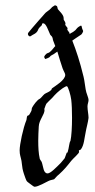

<svg xmlns="http://www.w3.org/2000/svg" viewBox="-20 -708 362 733"><path d="M149 -489C152 -485 151 -482 154 -483C158 -484 170 -489 171 -492C173 -496 182 -499 186 -502C189 -505 194 -507 199 -511C206 -488 211 -470 219 -447C224 -434 229 -428 229 -422C229 -402 191 -380 179 -371C177 -370 177 -365 175 -364C167 -356 157 -354 150 -349C144 -344 136 -333 132 -331C122 -327 108 -307 103 -298C100 -293 102 -288 99 -283C96 -278 94 -273 91 -269C91 -268 85 -267 84 -265C82 -261 82 -254 81 -250C68 -219 55 -156 55 -134C55 -116 59 -110 62 -94C64 -84 64 -73 66 -64C68 -53 74 -36 77 -28C83 -13 81 -17 95 -6C102 -1 109 5 112 5C126 5 156 -13 165 -17C172 -21 184 -22 187 -24C191 -28 198 -37 205 -42C226 -61 237 -75 252 -94C259 -103 282 -122 282 -128C282 -129 281 -131 281 -133C281 -135 287 -135 289 -138C301 -154 302 -180 307 -203C310 -221 316 -240 318 -258C318 -271 314 -287 314 -302C314 -311 318 -318 318 -326C318 -336 309 -352 307 -367C304 -383 303 -399 299 -415C285 -473 271 -515 256 -553C262 -557 269 -562 269 -562L290 -576C292 -577 299 -588 297 -591C296 -593 293 -599 292 -606C291 -614 285 -608 281 -606C277 -604 271 -597 268 -593C265 -590 259 -586 254 -583C252 -583 250 -581 246 -578L245 -583C243 -587 237 -593 237 -595C237 -597 238 -600 238 -601C236 -604 229 -612 229 -613C229 -614 230 -617 230 -618C230 -625 223 -631 223 -634C223 -636 223 -637 223 -639C223 -652 205 -667 201 -673C199 -677 200 -681 197 -685C196 -686 191 -687 190 -688C189 -688 180 -681 179 -681C178 -681 175 -674 160 -664C151 -658 152 -656 128 -630C113 -613 90 -586 88 -583C83 -576 92 -566 97 -570C106 -577 119 -579 125 -593C127 -601 137 -609 139 -611C142 -615 138 -619 145 -619C156 -619 164 -592 172 -575C173 -573 178 -570 179 -567C182 -562 181 -558 183 -553L191 -532C187 -528 185 -525 185 -525C185 -525 171 -507 164 -506C155 -504 147 -492 149 -489ZM252 -327C254 -311 255 -285 255 -258C255 -224 253 -188 249 -170C244 -164 244 -145 238 -126C237 -125 234 -126 234 -123C234 -122 229 -109 227 -104C224 -101 217 -91 212 -86C195 -69 173 -46 162 -46C145 -46 146 -71 139 -90C138 -92 132 -100 132 -101C127 -122 126 -147 126 -171C126 -188 127 -207 128 -225C129 -250 150 -270 150 -288C150 -289 149 -291 149 -292C150 -292 153 -305 157 -312C160 -316 171 -326 179 -334C193 -350 201 -358 219 -371C223 -373 231 -379 235 -379C240 -379 250 -344 252 -327Z"/></svg>

Font: Jim Nightshade
Style: Regular
Weight: 400
Designer: Astigmatic (AOETI)
Foundry: Astigmatic (AOETI)
Version: Version 1.000